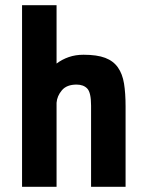

<svg xmlns="http://www.w3.org/2000/svg" viewBox="-20 -720 564 740"><path d="M65 0V-700H198V-475Q219 -491 245 -500Q271 -509 302 -509Q354 -509 385.5 -497Q417 -485 434.5 -460Q452 -435 458 -398Q464 -361 464 -310V0H331V-313Q331 -363 316.5 -378.5Q302 -394 275 -394Q237 -394 218.5 -372Q200 -350 198 -324V0Z"/></svg>

Font: Share
Style: Bold
Weight: 700
Designer: Ralph du Carrois
Version: Version 1.002